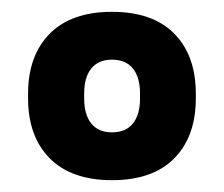

<svg xmlns="http://www.w3.org/2000/svg" viewBox="-20 -675 379 325"><path d="M169.5 -370Q101 -370 64.2 -407Q27.5 -444 27.5 -509V-516Q27.5 -581 64.2 -618Q101 -655 169.5 -655Q238.5 -655 275 -618Q311.5 -581 311.5 -516V-509Q311.5 -444 275 -407Q238.5 -370 169.5 -370ZM169.5 -451Q193 -451 205 -466Q217 -481 217 -508V-517Q217 -544 205 -559Q193 -574 169.5 -574Q146.5 -574 134.5 -559Q122.5 -544 122.5 -517V-508Q122.5 -481 134.5 -466Q146.5 -451 169.5 -451Z"/></svg>

Font: Anek Odia
Style: Bold
Weight: 700
Designer: Yesha Goshar & Mahesh Sahu (Odia), Yesha Goshar (Latin)
Foundry: Ek Type
Version: Version 1.003